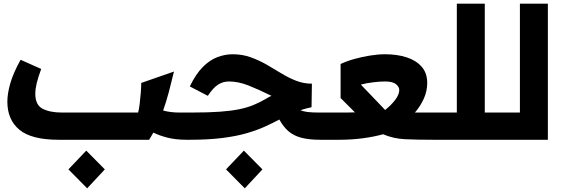

<svg xmlns="http://www.w3.org/2000/svg" viewBox="-20 -760 3069 1044"><path d="M299 0Q151 0 85.5 -54.5Q20 -109 20 -207Q20 -251 36 -307Q52 -363 92 -435L204 -385Q187 -339 179.5 -307.5Q172 -276 172 -250Q172 -189 212 -168.5Q252 -148 317 -148H731Q736 -166 739.5 -195.5Q743 -225 745.5 -256Q748 -287 748 -309L926 -371Q912 -312 898 -259.5Q884 -207 867 -159Q907 -148 957 -148H997V0Q935 0 890.5 -11.5Q846 -23 814 -39Q803 -19 791 0ZM454 264 352 161 449 59 550 161Z M997 0V-148H1021Q1112 -148 1174.5 -152.5Q1237 -157 1280.5 -166Q1324 -175 1357 -188.5Q1390 -202 1421 -220Q1433 -227 1441 -231.5Q1449 -236 1456 -239Q1383 -275 1329 -296Q1275 -317 1225 -317Q1193 -317 1166 -300Q1139 -283 1110 -239L1012 -290Q1045 -358 1083 -396Q1121 -434 1162.5 -449.5Q1204 -465 1245 -465Q1298 -465 1343.5 -448.5Q1389 -432 1430 -408.5Q1471 -385 1510 -361Q1549 -337 1590 -321Q1631 -305 1676 -305L1674 -177Q1645 -171 1614 -161Q1629 -154 1652.5 -151Q1676 -148 1715 -148H1752V0H1722Q1660 0 1618.5 -11Q1577 -22 1549 -46Q1521 -70 1499 -110Q1461 -90 1418 -70.5Q1375 -51 1319 -35Q1263 -19 1188 -9.5Q1113 0 1011 0ZM1311 264 1209 161 1306 59 1407 161Z M1752 0V-148H1863Q1890 -148 1910 -149L1832 -227V-412Q1866 -428 1907.5 -439.5Q1949 -451 1992.5 -458Q2036 -465 2074 -465Q2139 -465 2190.5 -448.5Q2242 -432 2272.5 -397.5Q2303 -363 2303 -309Q2303 -264 2284 -222.5Q2265 -181 2236 -148H2363V0H2334Q2246 0 2182.5 -3Q2119 -6 2063 -30Q2013 -16 1951.5 -8Q1890 0 1826 0ZM2074 -162Q2107 -188 2129 -217Q2151 -246 2151 -271Q2151 -287 2133.5 -302Q2116 -317 2074 -317Q2046 -317 2008.5 -312.5Q1971 -308 1942 -300L2037 -201Q2048 -190 2057 -180Q2066 -170 2074 -162Z M2363 0V-148H2464V-740H2616V-148H2706V0Z M2706 0V-148H2807V-740H2959V0Z"/></svg>

Font: Readex Pro bold
Style: Bold
Weight: 700
Designer: Bonnie Shaver-Troup, Thomas Jockin
Foundry: Lexend
Version: Version 1.200; ttfautohint (v1.8.3)